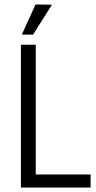

<svg xmlns="http://www.w3.org/2000/svg" viewBox="-20 -834 428 854"><path d="M77 -680 138 -814 211 -813 127 -680ZM383 -58V0H73V-635H139V-58Z"/></svg>

Font: Gemunu Libre Light
Style: Regular
Weight: 300
Designer: Puspanada Ekanayake, Sola Matas, Pathum Egodawatta, Kosala Senevirathne
Foundry: mooniak
Version: Version 1.100